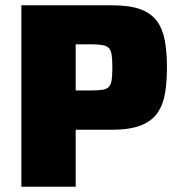

<svg xmlns="http://www.w3.org/2000/svg" viewBox="-20 -708 679 728"><path d="M61 0V-688H403Q471 -688 512 -673Q553 -658 575 -628Q597 -598 605 -554Q613 -510 613 -452Q613 -399 606 -355.5Q599 -312 577.5 -280.5Q556 -249 514 -232.5Q472 -216 402 -216H267V0ZM267 -365H324Q352 -365 368.5 -367.5Q385 -370 393 -379Q401 -388 403.5 -405Q406 -422 406 -452Q406 -481 403.5 -499Q401 -517 393 -525.5Q385 -534 369 -537Q353 -540 325 -540H267Z"/></svg>

Font: Saira Thin ExtraBold
Style: Regular
Weight: 800
Version: Version 1.101